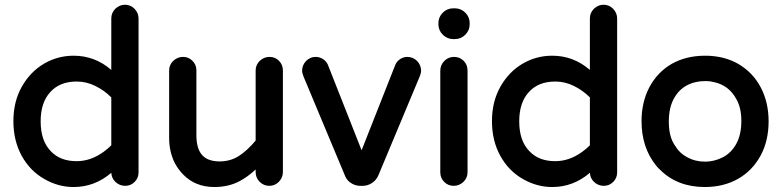

<svg xmlns="http://www.w3.org/2000/svg" viewBox="-20 -749 3222 791"><path d="M283.2 -519.5Q371.1 -519.5 438.5 -460.9V-672.9Q438.5 -696.3 455.1 -712.9Q472.7 -729.5 495.1 -729.5Q517.6 -729.5 534.2 -712.9Q550.8 -695.3 550.8 -672.9V-39.1Q550.8 -15.6 534.7 0.5Q518.6 16.6 495.6 16.6Q472.7 16.6 455.1 0Q439.5 -15.6 438.5 -37.1Q370.1 21.5 283.2 21.5Q220.7 21.5 164.1 -10.7Q104.5 -43.9 69.8 -106.4Q35.2 -168.9 35.2 -250Q35.2 -331.1 70.3 -392.6Q105.5 -454.1 161.6 -486.8Q217.8 -519.5 283.2 -519.5ZM295.9 -413.1Q226.6 -413.1 187.5 -370.1Q147.5 -327.1 147.5 -249Q147.5 -167 191.4 -124Q229.5 -85 295.9 -85Q353.5 -85 406.2 -123Q423.8 -135.7 438.5 -150.4V-347.7Q409.2 -377 372.6 -395Q335.9 -413.1 295.9 -413.1Z M676.8 -181.6V-459Q676.8 -481.4 693.4 -498Q710.9 -514.6 733.9 -514.6Q756.8 -514.6 772.9 -498.5Q789.1 -482.4 789.1 -459V-191.4Q789.1 -133.8 815.4 -107.4Q838.9 -84 884.8 -84Q928.7 -84 963.4 -106Q998 -127.9 1033.2 -169.9V-459Q1033.2 -481.4 1049.8 -498Q1067.4 -514.6 1090.3 -514.6Q1113.3 -514.6 1129.4 -498.5Q1145.5 -482.4 1145.5 -459V-40Q1145.5 -17.6 1128.9 0Q1112.3 16.6 1089.4 16.6Q1066.4 16.6 1049.8 0Q1033.2 -16.6 1033.2 -40V-50.8Q1001 -20.5 965.8 -2Q920.9 21.5 863.3 21.5Q785.2 21.5 735.4 -29.3Q713.9 -50.8 699.2 -79.1Q676.8 -125 676.8 -181.6Z M1224.6 -458Q1224.6 -480.5 1241.2 -498Q1257.8 -514.6 1280.3 -514.6Q1295.9 -514.6 1310.5 -505.9Q1325.2 -496.1 1331.1 -481.4L1469.7 -129.9L1608.4 -481.4Q1614.3 -496.1 1628.9 -505.9Q1643.6 -514.6 1657.2 -514.6Q1681.6 -514.6 1698.2 -498Q1714.8 -480.5 1714.8 -458Q1714.8 -447.3 1709 -433.6L1539.1 -27.3Q1531.2 -7.8 1513.2 4.4Q1495.1 16.6 1474.6 16.6H1464.8Q1436.5 16.6 1415 -3.9Q1405.3 -13.7 1400.4 -27.3L1230.5 -433.6Q1224.6 -448.2 1224.6 -458Z M1786.1 -649.4V-653.3Q1786.1 -678.7 1804.2 -696.8Q1822.3 -714.8 1847.7 -714.8H1853.5Q1878.9 -714.8 1897 -696.8Q1915 -678.7 1915 -653.3V-649.4Q1915 -624 1897 -606Q1878.9 -587.9 1853.5 -587.9H1847.7Q1822.3 -587.9 1804.2 -606Q1786.1 -624 1786.1 -649.4ZM1793.9 -39.1V-458Q1793.9 -480.5 1810.5 -498Q1827.1 -514.6 1850.6 -514.6Q1874 -514.6 1890.1 -498.5Q1906.2 -482.4 1906.2 -458V-39.1Q1906.2 -16.6 1889.6 0Q1872.1 16.6 1849.1 16.6Q1826.2 16.6 1810.1 0.5Q1793.9 -15.6 1793.9 -39.1Z M2254.9 -519.5Q2342.8 -519.5 2410.2 -460.9V-672.9Q2410.2 -696.3 2426.8 -712.9Q2444.3 -729.5 2466.8 -729.5Q2489.3 -729.5 2505.9 -712.9Q2522.5 -695.3 2522.5 -672.9V-39.1Q2522.5 -15.6 2506.3 0.5Q2490.2 16.6 2467.3 16.6Q2444.3 16.6 2426.8 0Q2411.1 -15.6 2410.2 -37.1Q2341.8 21.5 2254.9 21.5Q2192.4 21.5 2135.7 -10.7Q2076.2 -43.9 2041.5 -106.4Q2006.8 -168.9 2006.8 -250Q2006.8 -331.1 2042 -392.6Q2077.1 -454.1 2133.3 -486.8Q2189.5 -519.5 2254.9 -519.5ZM2267.6 -413.1Q2198.2 -413.1 2159.2 -370.1Q2119.1 -327.1 2119.1 -249Q2119.1 -167 2163.1 -124Q2201.2 -85 2267.6 -85Q2325.2 -85 2377.9 -123Q2395.5 -135.7 2410.2 -150.4V-347.7Q2380.9 -377 2344.2 -395Q2307.6 -413.1 2267.6 -413.1Z M2682.6 -67.4Q2623 -141.6 2623 -250Q2623 -328.1 2655.3 -389.6Q2688.5 -452.1 2748 -486.3Q2807.6 -519.5 2884.8 -519.5Q2961.9 -519.5 3020.5 -486.3Q3081.1 -451.2 3113.8 -389.6Q3146.5 -328.1 3146.5 -249Q3146.5 -169.9 3114.3 -109.4Q3080.1 -45.9 3020.5 -12.2Q2960.9 21.5 2883.8 21.5Q2770.5 21.5 2699.2 -49.8Q2690.4 -57.6 2682.6 -67.4ZM3011.7 -343.8Q2982.4 -396.5 2923.8 -410.2Q2905.3 -415 2890.1 -415Q2875 -415 2866.2 -414.1Q2857.4 -413.1 2847.7 -411.1Q2786.1 -397.5 2756.8 -343.8Q2735.4 -305.7 2735.4 -248Q2735.4 -190.4 2756.8 -155.3Q2768.6 -135.7 2781.2 -123Q2793.9 -110.4 2810.5 -101.6Q2843.8 -83 2884.8 -83Q2921.9 -83 2957 -100.6Q2992.2 -118.2 3013.2 -156.2Q3034.2 -194.3 3034.2 -251Q3034.2 -307.6 3011.7 -343.8Z"/></svg>

Font: FakePearl
Style: SemiBold
Weight: 400
Version: Version 1.2